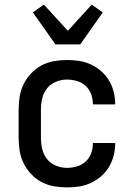

<svg xmlns="http://www.w3.org/2000/svg" viewBox="-20 -803 590 835"><path d="M271 12Q243 12 214.5 7Q186 2 160.5 -11.5Q135 -25 115 -46.5Q95 -68 82.5 -93.5Q70 -119 65.5 -147.5Q61 -176 61 -205V-325Q61 -354 65.5 -382.5Q70 -411 82.5 -436.5Q95 -462 115 -483.5Q135 -505 160.5 -518.5Q186 -532 214.5 -537Q243 -542 271 -542Q298 -542 324.5 -538Q351 -534 375.5 -522.5Q400 -511 420.5 -493Q441 -475 454.5 -452Q468 -429 474.5 -403Q481 -377 481 -350V-349H384V-350Q384 -372 376.5 -393Q369 -414 353 -429Q337 -444 315 -450.5Q293 -457 271 -457Q247 -457 223.5 -447.5Q200 -438 184.5 -418.5Q169 -399 163.5 -374.5Q158 -350 158 -325V-205Q158 -180 163.5 -155.5Q169 -131 184.5 -111.5Q200 -92 223.5 -82.5Q247 -73 271 -73Q293 -73 315 -79.5Q337 -86 353 -101Q369 -116 376.5 -137Q384 -158 384 -180V-181H481V-180Q481 -153 474.5 -127Q468 -101 454.5 -78Q441 -55 420.5 -37Q400 -19 375.5 -7.5Q351 4 324.5 8Q298 12 271 12ZM221 -610 123 -749 171 -783 275 -669 379 -783 427 -749 329 -610Z"/></svg>

Font: Lode Dark Term
Style: Bold
Weight: 700
Monospace: yes
Designer: Belleve Invis
Foundry: Belleve Invis
Version: Version 29.2.0